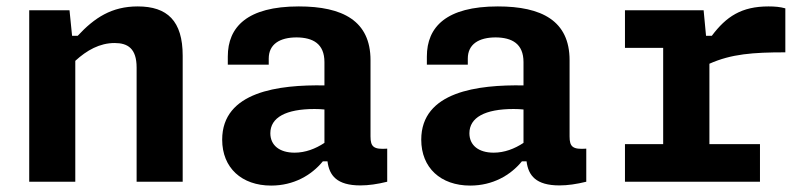

<svg xmlns="http://www.w3.org/2000/svg" viewBox="-20 -566 2520 598"><path d="M549 0V-392.5C549 -501 501 -546 409 -546C328 -546 274.5 -511 222 -454.5H204.5L196.5 -534H71V0H214.5V-376.5C250.5 -409.5 290.5 -432 337 -432C377.5 -432 405.5 -415.5 405.5 -355.5V0Z M910.5 -546C750 -546 689.5 -482 689.5 -390V-364.5H817V-383.5C817 -428.5 851.5 -449.5 904 -449.5C954.5 -449 990.5 -430 990.5 -372.5V-300C849 -302.5 672 -281 672 -131C672 -43 733 12 824.5 12C894.5 12 950 -20 985.5 -63.5H1000C1005.5 -19.5 1029 11.5 1102.5 11.5C1128 11.5 1155.5 7.5 1186 0V-103C1144 -100 1134 -108.5 1134 -141V-378.5C1134 -501 1047.5 -546 910.5 -546ZM822 -151C822 -200 870.5 -226.5 959.5 -226.5C970.5 -226.5 980.5 -226 990.5 -225V-121C962.5 -102.5 931 -90.5 897.5 -90.5C850.5 -90.5 822 -113.5 822 -151Z M1530.5 -546C1370 -546 1309.5 -482 1309.5 -390V-364.5H1437V-383.5C1437 -428.5 1471.5 -449.5 1524 -449.5C1574.5 -449 1610.5 -430 1610.5 -372.5V-300C1469 -302.5 1292 -281 1292 -131C1292 -43 1353 12 1444.5 12C1514.5 12 1570 -20 1605.5 -63.5H1620C1625.5 -19.5 1649 11.5 1722.5 11.5C1748 11.5 1775.5 7.5 1806 0V-103C1764 -100 1754 -108.5 1754 -141V-378.5C1754 -501 1667.5 -546 1530.5 -546ZM1442 -151C1442 -200 1490.5 -226.5 1579.5 -226.5C1590.5 -226.5 1600.5 -226 1610.5 -225V-121C1582.5 -102.5 1551 -90.5 1517.5 -90.5C1470.5 -90.5 1442 -113.5 1442 -151Z M2171.5 -534H1926.5V-417H2045.5V-117H1926.5V0H2347V-117H2189.5V-367.5C2258 -398 2325 -403 2426 -403V-540C2410 -544.5 2393.5 -546 2373.5 -546C2289.5 -546 2242 -514.5 2197 -454.5H2179Z"/></svg>

Font: Monaspace Neon
Style: Bold
Weight: 700
Designer: Riley Cran & the Lettermatic Team
Foundry: Lettermatic
Version: Version 1.200 (Monaspace Neon)